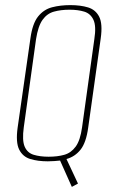

<svg xmlns="http://www.w3.org/2000/svg" viewBox="-20 -619 450 751"><path d="M261 112 215 9Q204 10 192.5 11Q181 12 167 12Q128 12 98.5 3Q69 -6 55 -34Q41 -62 49 -120L99 -469Q107 -527 129 -554.5Q151 -582 183.5 -590.5Q216 -599 255 -599Q295 -599 324.5 -590Q354 -581 368 -553.5Q382 -526 374 -469L325 -120Q317 -61 295 -33.5Q273 -6 240 3L285 99ZM170 -6Q205 -6 231.5 -13.5Q258 -21 276 -45.5Q294 -70 301 -121L349 -466Q357 -517 345.5 -541.5Q334 -566 309.5 -573.5Q285 -581 252 -581Q218 -581 191 -573.5Q164 -566 146.5 -541.5Q129 -517 121 -466L73 -121Q66 -70 76.5 -45.5Q87 -21 112 -13.5Q137 -6 170 -6Z"/></svg>

Font: Alumni Sans Thin Thin
Style: Italic
Weight: 250
Italic angle: -8°
Version: Version 1.016